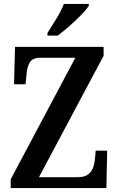

<svg xmlns="http://www.w3.org/2000/svg" viewBox="-20 -951 599 971"><path d="M34 0V-44L361 -659H185Q144 -659 130 -634.5Q116 -610 114 -573L109 -525H51L56 -714H504V-669L177 -55H373Q407 -55 424.5 -68Q442 -81 450 -101.5Q458 -122 460 -146L464 -189H522L518 0ZM220 -784Q241 -817 265.5 -857Q290 -897 303 -931H429V-921Q418 -904 391 -876Q364 -848 331.5 -819.5Q299 -791 272 -771H220Z"/></svg>

Font: Noto Serif Lao Condensed SemiBold
Style: Regular
Weight: 600
Width: 3
Designer: Monotype Design Team
Foundry: Monotype Imaging Inc.
Version: Version 2.003; ttfautohint (v1.8.4.7-5d5b)